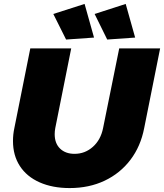

<svg xmlns="http://www.w3.org/2000/svg" viewBox="-20 -947 834 976"><path d="M713 -296Q695 -203 643 -134.5Q591 -66 512 -28.5Q433 9 334 9Q247 9 181.5 -20Q116 -49 81 -103Q46 -157 46 -230Q46 -264 53 -296L134 -701H342L261 -296Q258 -280 258 -265Q258 -218 285.5 -191.5Q313 -165 359 -165Q412 -165 452 -200.5Q492 -236 504 -296L586 -701H794ZM410 -927 458 -756 316 -746 251 -876ZM619 -927 667 -756 525 -746 461 -876Z"/></svg>

Font: Gontserrat ExtraBold
Style: Italic
Weight: 800
Italic angle: -11.3°
Designer: Julieta Ulanovsky
Foundry: Julieta Ulanovsky
Version: Version 6.001